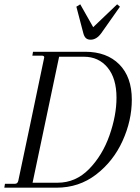

<svg xmlns="http://www.w3.org/2000/svg" viewBox="-31 -870 647 890"><path d="M580 -408Q580 -311 537 -216.5Q494 -122 414.5 -61Q335 0 231 0H-11L-8 -18H38Q51 -18 54 -33L110 -298Q174 -601 174 -604Q174 -612 163 -612H119L122 -630H364Q464 -630 522 -571.5Q580 -513 580 -408ZM509 -417Q509 -507 467.5 -557Q426 -607 358 -607H243L120 -23H236Q320 -23 382 -86.5Q444 -150 476.5 -242.5Q509 -335 509 -417ZM525 -839 439 -717Q417 -686 389 -686Q375 -686 367 -693.5Q359 -701 355 -717L323 -839L341 -850L401 -744L512 -850Z"/></svg>

Font: Arapey
Style: Italic
Weight: 400
Italic angle: -12°
Designer: Eduardo Rodriguez Tunni
Foundry: Eduardo Rodriguez Tunni
Version: Version 3.000